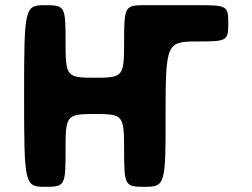

<svg xmlns="http://www.w3.org/2000/svg" viewBox="-20 -722 974 741"><path d="M346 -282C456 -282 459 -278 459 -142C459 -5 462 -1 539 -1C617 -1 620 -9 619 -281C619 -554 623 -562 740 -562C857 -562 861 -564 861 -632C861 -700 857 -702 740 -702H619H539C462 -702 459 -698 459 -562C459 -426 456 -422 346 -422C236 -422 233 -426 233 -562C233 -698 231 -702 153 -702C75 -702 73 -692 73 -352C73 -11 75 -1 153 -1C231 -1 233 -5 233 -142C233 -278 236 -282 346 -282Z"/></svg>

Font: Hussar Print
Style: Bold
Weight: 700
Foundry: Cannot Into Space Fonts
Version: Version 2.00